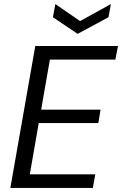

<svg xmlns="http://www.w3.org/2000/svg" viewBox="-20 -927 602 947"><path d="M31 0 154 -700H562L549 -633H226L183 -386H476L465 -320H171L127 -67H450L438 0ZM527 -907 515 -842 363 -760 241 -842 253 -907 375 -823Z"/></svg>

Font: DM Sans 20pt
Style: Italic
Weight: 400
Italic angle: -10°
Version: Version 4.004;gftools[0.9.30]